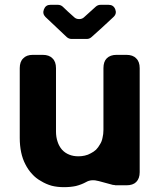

<svg xmlns="http://www.w3.org/2000/svg" viewBox="-20 -775 662 802"><path d="M258.8 -620.1Q236.3 -640.6 169.9 -704.1Q156.2 -717.8 163.6 -736.3Q170.9 -754.9 190.4 -754.9H221.7Q233.4 -754.9 242.2 -747.1Q257.8 -731.4 291 -702.1Q298.8 -695.3 310.5 -695.3Q322.3 -695.3 330.1 -702.1L379.9 -747.1Q388.7 -754.9 400.4 -754.9H433.6Q454.1 -754.9 461.4 -736.3Q468.8 -717.8 454.1 -704.1Q404.3 -657.2 362.3 -620.1Q353.5 -612.3 342.8 -612.3H279.3Q267.6 -612.3 258.8 -620.1ZM454.1 -2.9Q454.1 -2.9 454.1 -2Q423.8 -9.8 392.6 -18.6Q361.3 -27.3 339.8 -14.6Q320.3 -3.9 296.9 2Q274.4 6.8 247.1 6.8Q219.7 6.8 196.3 1Q171.9 -5.9 151.4 -18.6Q129.9 -30.3 114.3 -47.9Q97.7 -65.4 85.9 -88.9Q74.2 -111.3 68.4 -138.7Q62.5 -167 62.5 -198.2Q62.5 -295.9 62.5 -490.2Q62.5 -517.6 77.1 -531.2Q90.8 -545.9 117.2 -545.9Q130.9 -545.9 158.2 -545.9Q185.5 -545.9 199.2 -531.2Q213.9 -517.6 213.9 -490.2Q213.9 -402.3 213.9 -225.6Q213.9 -202.1 220.7 -182.6Q226.6 -164.1 239.3 -149.4Q252 -135.7 269.5 -128.9Q286.1 -122.1 307.6 -122.1Q321.3 -122.1 334 -125Q347.7 -127.9 359.4 -134.8Q371.1 -140.6 380.9 -149.4Q390.6 -159.2 397.5 -171.9Q405.3 -183.6 408.2 -199.2Q412.1 -214.8 412.1 -232.4Q412.1 -318.4 412.1 -490.2Q412.1 -517.6 425.8 -531.2Q440.4 -545.9 466.8 -545.9Q480.5 -545.9 507.8 -545.9Q535.2 -545.9 548.8 -531.2Q563.5 -517.6 563.5 -490.2Q563.5 -345.7 563.5 -55.7Q563.5 -29.3 548.8 -14.6Q535.2 -1 507.8 -1Q496.1 -1 473.6 -1Q467.8 -1 462.9 -1Q458 -2 454.1 -2.9Z"/></svg>

Font: DeepSea
Style: Bold
Weight: 700
Designer: Stem
Version: Version 3.019;git-0a5106e0b